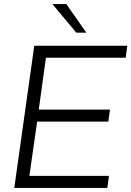

<svg xmlns="http://www.w3.org/2000/svg" viewBox="-20 -921 644 941"><path d="M50 0 148 -697H604L596 -638H205L170 -384H519L511 -325H162L124 -59H514L506 0ZM354 -761 237 -901H305L403 -761Z"/></svg>

Font: Hanken Grotesk Light
Style: Italic
Weight: 300
Italic angle: -8°
Designer: Alfredo Marco Pradil
Foundry: Hanken Design Co.
Version: Version 3.013